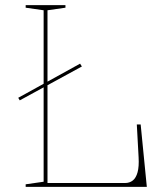

<svg xmlns="http://www.w3.org/2000/svg" viewBox="-20 -728 642 748"><path d="M57 -337 51 -347 292 -480 299 -469ZM80 0V-10L150 -20V-688L80 -698V-708H235V-698L165 -688V-15H467Q485 -15 497.5 -25Q510 -35 516 -57Q522 -79 520 -115L513 -243H528L552 0Z"/></svg>

Font: Kalnia Thin
Style: Regular
Weight: 250
Designer: Frida Medrano
Foundry: Frida Medrano
Version: Version 1.105